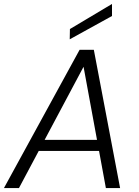

<svg xmlns="http://www.w3.org/2000/svg" viewBox="-32 -952 705 972"><path d="M-12 0 371 -700H443L576 0H504L391 -614L64 0ZM120 -188 148 -244H497L507 -188ZM321 -753 322 -805 535 -932V-871Z"/></svg>

Font: DM Sans 17pt Light
Style: Italic
Weight: 300
Italic angle: -10°
Version: Version 4.004;gftools[0.9.30]